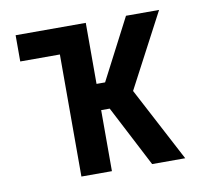

<svg xmlns="http://www.w3.org/2000/svg" viewBox="-64 -591 728 663"><g transform="rotate(-10 300.0 -260.0)"><path d="M418 0 307 -214H277V0H170V-428H31V-520H277V-306H307L418 -520H534L397 -260L534 0Z"/></g></svg>

Font: Iosevka Aile Semibold
Style: Regular
Weight: 600
Designer: Belleve Invis
Foundry: Belleve Invis
Version: Version 31.1.0; ttfautohint (v1.8.4)